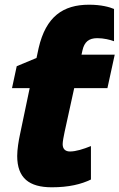

<svg xmlns="http://www.w3.org/2000/svg" viewBox="-20 -785 507 815"><path d="M200 10C272 10 325 -3 366 -23V-165C334 -152 302 -142 277 -142C259 -142 246 -151 246 -173C246 -184 250 -205 254 -224L295 -411H436L467 -553H326L330 -571C338 -607 357 -623 393 -623C421 -623 448 -616 464 -610V-747C445 -755 410 -765 358 -765C248 -765 175 -715 144 -581L135 -539L51 -504L31 -411H106L65 -215C59 -188 53 -150 53 -123C53 -29 104 10 200 10Z"/></svg>

Font: Noto Sans Black
Style: Italic
Weight: 900
Italic angle: -12°
Designer: Monotype Design Team
Foundry: Monotype Imaging Inc.
Version: Version 2.013